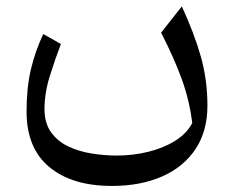

<svg xmlns="http://www.w3.org/2000/svg" viewBox="-20 -349 744 611"><path d="M591.8 42.5Q583 -29.3 558.8 -96.2Q534.7 -163.1 492.7 -245.1L558.6 -328.6Q597.7 -244.1 618.9 -169.7Q640.1 -95.2 640.1 -12.7Q640.1 68.8 601.8 126Q563.5 183.1 495.1 212.9Q426.8 242.7 335.9 242.7Q209.5 242.7 137 182.6Q64.5 122.6 64.5 5.9Q64.5 -68.8 78.1 -127.4Q91.8 -186 117.7 -240.7L173.8 -209Q155.8 -162.1 138.7 -107.7Q121.6 -53.2 121.6 -2Q121.6 43 142.6 72Q163.6 101.1 197.8 117.2Q231.9 133.3 272.5 139.6Q313 146 352.1 146Q403.8 146 452.1 134Q500.5 122.1 537.6 98.9Q574.7 75.7 591.8 42.5Z"/></svg>

Font: Pinar DS2-Regular
Style: Regular
Weight: 400
Designer: Amin Abedi
Version: Version 2.000